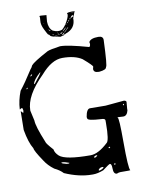

<svg xmlns="http://www.w3.org/2000/svg" viewBox="-116 -1151 962 1293"><g transform="rotate(-10 364.5 -504.5)"><path d="M612.3 -865.2Q644.5 -865.2 644.5 -838.9Q637.7 -656.2 627.9 -656.2Q627.9 -637.7 580.1 -632.8H574.2Q540 -632.8 540 -658.2L543.9 -673.8Q543.9 -682.6 482.4 -735.4Q433.6 -767.6 348.6 -767.6Q275.4 -767.6 200.2 -680.7Q75.2 -558.6 75.2 -456.1V-455.1L90.8 -384.8Q90.8 -346.7 138.7 -230.5Q138.7 -220.7 183.6 -170.9Q186.5 -147.5 210.9 -125Q251 -88.9 422.9 -88.9Q475.6 -88.9 542 -150.4Q562.5 -162.1 562.5 -285.2V-302.7Q562.5 -316.4 535.2 -316.4Q443.4 -321.3 443.4 -336.9L441.4 -346.7Q450.2 -401.4 473.6 -401.4L580.1 -400.4L708 -412.1Q723.6 -409.2 723.6 -400.4L719.7 -355.5V-343.8Q710.9 -307.6 685.5 -307.6L646.5 -309.6V-305.7Q656.2 -305.7 656.2 -141.6Q656.2 43.9 668.9 56.6H667L660.2 57.6H600.6Q589.8 57.6 576.2 63.5Q552.7 63.5 552.7 22.5Q552.7 -8.8 540 -8.8Q534.2 -8.8 489.3 25.4Q448.2 41 418.9 41H410.2Q323.2 41 224.6 -2Q203.1 -25.4 166 -43Q126 -72.3 101.6 -111.3Q51.8 -185.5 51.8 -202.1Q24.4 -246.1 8.8 -335L10.7 -461.9H12.7L24.4 -449.2Q28.3 -449.2 29.3 -464.8Q27.3 -482.4 22.5 -482.4Q16.6 -482.4 8.8 -475.6L6.8 -476.6Q9.8 -537.1 34.2 -598.6Q72.3 -646.5 125 -729.5Q132.8 -736.3 140.6 -753.9Q157.2 -774.4 258.8 -829.1Q277.3 -837.9 347.7 -847.7H348.6Q401.4 -847.7 540 -808.6H542Q548.8 -815.4 548.8 -825.2V-831.1L546.9 -840.8Q558.6 -865.2 612.3 -865.2ZM131.8 -628.9V-627H135.7Q186.5 -689.5 186.5 -697.3H183.6Q135.7 -654.3 131.8 -628.9ZM118.2 -681.6Q125 -684.6 128.9 -690.4V-694.3H127Q116.2 -689.5 116.2 -681.6ZM75.2 -605.5V-601.6H79.1L84 -606.4V-610.4H81.1ZM696.3 -387.7V-384.8L699.2 -380.9L704.1 -386.7V-387.7L701.2 -391.6H699.2ZM550.8 -120.1 552.7 -114.3H557.6L562.5 -120.1L559.6 -123H555.7ZM443.4 -72.3Q443.4 -68.4 448.2 -68.4Q458 -68.4 466.8 -80.1V-82H463.9Q449.2 -82 443.4 -72.3ZM220.7 -75.2V-73.2Q220.7 -67.4 254.9 -59.6H270.5L273.4 -63.5Q242.2 -75.2 227.5 -75.2ZM569.3 -3.9V0L571.3 2V2.9Q578.1 1 578.1 -2V-4.9L574.2 -8.8ZM460 16.6V22.5H461.9Q475.6 22.5 494.1 8.8L492.2 2.9H485.4Q469.7 2.9 460 16.6ZM293.9 -1070.3 290 -1026.4Q291 -979.5 317.4 -960Q353.5 -943.4 380.9 -955.1Q402.3 -972.7 421.4 -1009.3Q440.4 -1045.9 433.1 -1055.2Q425.8 -1064.5 485.4 -1064.5L467.8 -1017.6Q469.7 -948.2 400.4 -924.8Q386.7 -914.1 375 -914.1L363.3 -910.2Q355.5 -910.2 341.8 -915Q309.6 -918 295.9 -927.7Q289.1 -939.5 282.2 -939.5Q279.3 -942.4 261.2 -978Q243.2 -1013.7 246.6 -1039.1Q250 -1064.5 246.1 -1070.3Q242.2 -1076.2 293.9 -1070.3ZM451.2 -1024.4V-1022.5H453.1Q457 -1023.4 461.9 -1028.3Q462.9 -1029.3 469.7 -1029.3L470.7 -1030.3V-1032.2L468.8 -1033.2V-1034.2H471.7Q471.7 -1037.1 467.8 -1039.1Q459 -1039.1 451.2 -1024.4ZM392.6 -934.6H394.5Q397.5 -934.6 424.8 -964.8H423.8Q417 -963.9 407.2 -949.2Q392.6 -937.5 392.6 -934.6ZM404.3 -964.8Q382.8 -945.3 382.8 -943.4L383.8 -942.4Q401.4 -955.1 404.3 -960.9Q407.2 -962.9 407.2 -963.9V-964.8ZM389.6 -932.6 375 -920.9V-918.9Q387.7 -918.9 390.6 -930.7Q392.6 -930.7 392.6 -932.6ZM363.3 -934.6Q366.2 -929.7 373 -929.7Q379.9 -934.6 379.9 -936.5V-937.5H378.9Q377 -936.5 363.3 -934.6ZM289.1 -971.7Q296.9 -960 302.7 -960V-960.9Q294.9 -971.7 291 -971.7ZM479.5 -1058.6H481.4V-1059.6Q481.4 -1060.5 471.7 -1060.5Q432.6 -1060.5 479.5 -1058.6ZM429.7 -1004.9V-1002.9H432.6Q438.5 -1005.9 438.5 -1008.8V-1009.8H436.5Q429.7 -1007.8 429.7 -1004.9ZM344.7 -931.6Q353.5 -926.8 359.4 -926.8L360.4 -927.7Q355.5 -931.6 346.7 -931.6ZM441.4 -1016.6V-1015.6H443.4Q447.3 -1015.6 449.2 -1021.5V-1022.5H448.2V-1023.4Q445.3 -1023.4 441.4 -1016.6ZM323.2 -920.9V-919.9L325.2 -918.9L343.8 -924.8V-925.8L324.2 -920.9ZM309.6 -934.6Q309.6 -931.6 320.3 -928.7H321.3L322.3 -929.7Q319.3 -932.6 310.5 -934.6ZM420.9 -992.2H421.9Q427.7 -995.1 429.7 -999Q421.9 -999 420.9 -992.2ZM343.8 -941.4Q343.8 -938.5 352.5 -934.6H354.5Q351.6 -938.5 343.8 -941.4ZM391.6 -922.9Q389.6 -922.9 386.7 -919.9L389.6 -918.9L395.5 -923.8Q393.6 -922.9 391.6 -922.9ZM410.2 -985.4 411.1 -984.4Q415 -984.4 415 -986.3V-987.3L413.1 -988.3Q410.2 -988.3 410.2 -985.4ZM264.6 -1020.5Q265.6 -1017.6 267.6 -1017.6H268.6V-1018.6Q266.6 -1020.5 265.6 -1020.5ZM416 -988.3 417 -987.3 418.9 -988.3V-989.3ZM449.2 -1015.6V-1014.6H451.2V-1015.6Z"/></g></svg>

Font: Love Ya Like A Sister
Style: Regular
Weight: 400
Designer: Kimberly Geswein
Foundry: Kimberly Geswein
Version: Version 1.002 2007